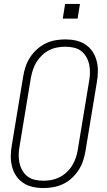

<svg xmlns="http://www.w3.org/2000/svg" viewBox="-20 -942 540 970"><path d="M200 8Q200 8 199.5 8Q199 8 199 8Q171 8 144.5 2Q118 -4 96.5 -18.5Q75 -33 61 -54.5Q47 -76 40.5 -101.5Q34 -127 34.5 -155Q35 -183 40 -210L97 -555Q101 -580 109 -604.5Q117 -629 131.5 -651.5Q146 -674 166.5 -692.5Q187 -711 210.5 -722.5Q234 -734 259.5 -738.5Q285 -743 310 -743Q310 -743 310 -743Q310 -743 310 -743Q338 -743 364.5 -737Q391 -731 412.5 -716.5Q434 -702 448 -680.5Q462 -659 468.5 -633.5Q475 -608 474.5 -580Q474 -552 469 -525L412 -180Q408 -155 400 -130.5Q392 -106 377.5 -83.5Q363 -61 343 -42.5Q323 -24 299 -12.5Q275 -1 249.5 3.5Q224 8 200 8ZM200 -29Q220 -29 241 -33Q262 -37 281.5 -47Q301 -57 317.5 -72.5Q334 -88 345 -106.5Q356 -125 363 -145Q370 -165 373 -186L430 -531Q434 -552 434.5 -574Q435 -596 430.5 -616.5Q426 -637 415.5 -655Q405 -673 389 -685Q373 -697 352 -701.5Q331 -706 309 -706Q289 -706 268 -702Q247 -698 227.5 -688Q208 -678 192 -662.5Q176 -647 164.5 -628.5Q153 -610 146.5 -590Q140 -570 136 -549L79 -204Q75 -183 74.5 -161Q74 -139 78.5 -118.5Q83 -98 93.5 -80Q104 -62 120 -50Q136 -38 157 -33.5Q178 -29 200 -29ZM297 -848 309 -922H384L372 -848Z"/></svg>

Font: Iosevka SS04 Extralight
Style: Italic
Weight: 200
Italic angle: -9°
Monospace: yes
Designer: Belleve Invis
Foundry: Belleve Invis
Version: Version 19.0.0; ttfautohint (v1.8.4)